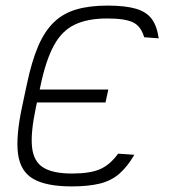

<svg xmlns="http://www.w3.org/2000/svg" viewBox="-20 -652 640 686"><path d="M236 14Q146 14 99.5 -12.5Q53 -39 44.5 -101.5Q36 -164 59 -271L76 -351Q93 -432 116 -486Q139 -540 172 -572Q205 -604 252 -618Q299 -632 364 -632Q427 -632 465 -621Q503 -610 522 -584.5Q541 -559 547 -515L495 -519Q484 -558 455.5 -572Q427 -586 363 -586Q293 -586 247 -564Q201 -542 172.5 -489.5Q144 -437 125 -347L108 -267Q89 -177 94.5 -126Q100 -75 134.5 -53.5Q169 -32 237 -32Q303 -32 338.5 -48Q374 -64 402 -103L460 -99Q435 -56 406 -31Q377 -6 336.5 4Q296 14 236 14ZM357 -286H87L97 -332H367Z"/></svg>

Font: Victor Mono Thin
Style: Italic
Weight: 100
Italic angle: -12°
Monospace: yes
Designer: Rune Bjørnerås
Version: Version 1.561;gftools[0.9.30]